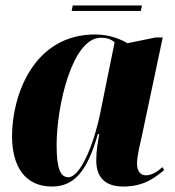

<svg xmlns="http://www.w3.org/2000/svg" viewBox="-20 -672 639 702"><path d="M242 -632H495L499 -652H246ZM170 10C254 10 300 -50 338 -182H343C337 -148 332 -122 332 -85C332 -20 368 10 431 10C508 10 548 -24 580 -50L574 -61C558 -46 535 -31 514 -31C494 -31 481 -45 481 -74C481 -103 495 -158 500 -181L575 -535H549L446 -514C419 -530 378 -546 328 -546C101 -546 24 -321 24 -174C24 -63 72 10 170 10ZM230 -24C201 -24 187 -55 187 -142C187 -282 243 -534 349 -534C367 -534 384 -531 399 -517L347 -261C321 -133 271 -24 230 -24Z"/></svg>

Font: Noto Serif Display Condensed Black
Style: Italic
Weight: 900
Width: 3
Italic angle: -12°
Designer: Monotype Design Team
Foundry: Monotype Imaging Inc.
Version: Version 2.009